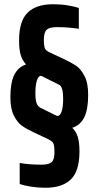

<svg xmlns="http://www.w3.org/2000/svg" viewBox="-20 -716 465 906"><path d="M73 152V53Q116 61 176 61Q211 61 224 49Q237 37 237 2Q237 -20 234.5 -31Q232 -42 226.5 -47Q221 -52 208 -59L138 -92Q104 -108 83 -123Q62 -138 45.5 -170.5Q29 -203 29 -257Q29 -326 47.5 -363Q66 -400 103 -412Q85 -431 77.5 -457Q70 -483 70 -525Q70 -617 110.5 -656.5Q151 -696 231 -696Q267 -696 300.5 -690.5Q334 -685 352 -678V-580Q302 -588 249 -588Q214 -588 200.5 -576Q187 -564 187 -528Q187 -497 192.5 -486.5Q198 -476 214 -469L280 -438Q318 -420 339.5 -405.5Q361 -391 378.5 -358Q396 -325 396 -269Q396 -199 377.5 -162Q359 -125 321 -113Q339 -96 347 -70Q355 -44 355 -1Q355 91 314.5 130.5Q274 170 194 170Q162 170 128 165Q94 160 73 152ZM278 -250Q278 -307 259 -316L189 -351Q177 -358 173 -358Q161 -358 154 -336Q147 -314 147 -276Q147 -246 152.5 -230Q158 -214 170 -208L238 -174Q248 -169 252 -169Q264 -169 271 -190.5Q278 -212 278 -250Z"/></svg>

Font: Saira ExtraCondensed
Style: Bold
Weight: 700
Width: 2
Designer: Hector Gatti with collaboration of the Omnibus-Type team
Foundry: Omnibus-Type
Version: Version 0.072; ttfautohint (v1.8)